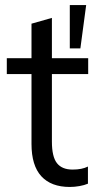

<svg xmlns="http://www.w3.org/2000/svg" viewBox="-20 -733 390 762"><path d="M257 9Q183 9 144 -33.5Q105 -76 105 -162V-439H7V-502H105V-639L186 -662V-502H330V-439H186V-171Q186 -111 206 -85.5Q226 -60 268 -60Q287 -60 302 -63Q317 -66 329 -72V-4Q315 2 295.5 5.5Q276 9 257 9ZM257 -541V-713H322L299 -541Z"/></svg>

Font: Mulish
Style: Regular
Weight: 400
Designer: Vernon Adams
Foundry: Vernon Adams
Version: Version 3.603; ttfautohint (v1.8.3)